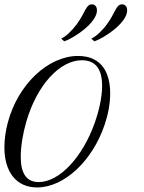

<svg xmlns="http://www.w3.org/2000/svg" viewBox="-39 -842 656 872"><path d="M-3.9 -283.7C-13.7 -247.1 -19 -208.5 -19 -172.9C-19 -59.1 36.6 9.3 129.4 9.3C252.4 9.3 380.4 -110.8 436 -274.9C451.2 -318.8 461.4 -369.6 461.4 -418C461.4 -508.3 425.3 -587.9 315.4 -587.9C179.7 -587.9 41.5 -458.5 -3.9 -283.7ZM136.7 -15.1C82 -15.1 55.2 -53.2 55.2 -130.4C55.2 -175.8 64.5 -234.4 80.6 -289.6C128.4 -454.6 231.9 -568.4 333 -568.4C403.8 -568.4 424.8 -515.6 424.8 -452.6C424.8 -395 407.2 -329.1 392.1 -286.1C335.9 -127 230.5 -15.1 136.7 -15.1ZM252.9 -654.3C296.4 -668.9 401.4 -737.8 401.4 -794.9C401.4 -809.6 394 -822.3 378.4 -822.3C350.6 -822.3 348.6 -784.7 309.6 -731.9C286.6 -700.7 259.3 -675.8 238.8 -666.5ZM389.6 -654.3C433.6 -668.9 538.6 -737.8 538.6 -794.9C538.6 -809.6 531.2 -822.3 515.1 -822.3C487.8 -822.3 485.4 -784.7 446.8 -731.9C423.8 -700.7 396 -675.8 375.5 -666.5Z"/></svg>

Font: Petit Formal Script
Style: Regular
Weight: 400
Designer: Pablo Impallari, Brenda Gallo, Rodrigo Fuenzalida
Foundry: Pablo Impallari, Brenda Gallo, Rodrigo Fuenzalida
Version: Version 1.001